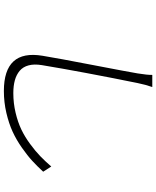

<svg xmlns="http://www.w3.org/2000/svg" viewBox="73 -847 810 996"><g transform="rotate(90 478.0 -349.0)"><path d="M368.6 -734H431.5Q419.7 -701 410.9 -658Q352.6 -370.7 317.8 -160.9Q311.4 -121.4 319.1 -92.5Q326.7 -63.6 347.1 -46.3Q367.5 -29.1 396.3 -21.1Q425.1 -13.1 463.1 -13.1Q515.6 -13.1 564.8 -24.9Q614 -36.6 651.8 -54.7Q689.6 -72.8 726.6 -100Q763.5 -127.1 789.8 -152.5Q816.1 -177.9 843.8 -209.9L870.7 -168Q842.7 -137.4 815 -111.9Q787.3 -86.3 746.4 -57.7Q705.6 -29.1 663.4 -9.6Q621.1 9.9 565.9 22.9Q510.7 35.9 452.1 35.9Q236.2 35.9 269.2 -164.1Q282.3 -244.3 317.5 -426.5Q352.6 -608.7 360.8 -658Q369 -708.1 368.6 -734Z"/></g></svg>

Font: Karasuma Gothic
Style: Light Italic
Weight: 300
Italic angle: 9.39998°
Designer: Rasmus Andersson / Ryoko Nishizuka
Foundry: rsms
Version: Version 1.00